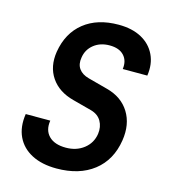

<svg xmlns="http://www.w3.org/2000/svg" viewBox="-111 -829 823 929"><g transform="rotate(15 300.0 -365.0)"><path d="M257 10Q184 10 133 -16.5Q82 -43 59 -91.5Q36 -140 46 -206H169Q161 -157 189.5 -128Q218 -99 275 -99Q328 -99 365 -128Q402 -157 409 -204Q414 -240 398 -268Q382 -296 345 -306L251 -331Q175 -351 138 -405.5Q101 -460 113 -536Q129 -633 196 -686.5Q263 -740 369 -740Q437 -740 484 -714.5Q531 -689 553 -643Q575 -597 566 -538H443Q449 -580 425 -606Q401 -632 353 -632Q306 -632 274 -606.5Q242 -581 236 -540Q230 -506 246 -483.5Q262 -461 296 -452L393 -426Q470 -406 507 -346.5Q544 -287 531 -204Q515 -102 443 -46Q371 10 257 10Z"/></g></svg>

Font: JetBrains Mono NL
Style: Bold Italic
Weight: 700
Italic angle: -9°
Designer: Philipp Nurullin, Konstantin Bulenkov
Foundry: JetBrains
Version: Version 2.304; ttfautohint (v1.8.4.7-5d5b)